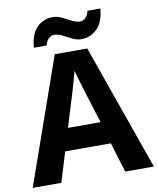

<svg xmlns="http://www.w3.org/2000/svg" viewBox="-98 -1001 886 1077"><g transform="rotate(-10 345.0 -462.5)"><path d="M527 0 475 -170H215L163 0H0L252 -717H437L690 0ZM387 -463Q382 -480 374 -506Q366 -532 358 -559Q350 -586 345 -606Q340 -586 331.5 -556.5Q323 -527 315.5 -500.5Q308 -474 304 -463L253 -297H439ZM143 -773Q149 -851 186.5 -887.5Q224 -924 276 -924Q303 -924 328.5 -911Q354 -898 378.5 -885.5Q403 -873 426 -873Q441 -873 455 -886Q469 -899 475 -925H548Q542 -848 504 -811Q466 -774 415 -774Q389 -774 363.5 -786.5Q338 -799 313.5 -812Q289 -825 265 -825Q250 -825 236 -812Q222 -799 216 -773Z"/></g></svg>

Font: Noto Sans Bengali UI
Style: Bold
Weight: 700
Designer: Jelle Bosma - Monotype Design Team
Foundry: Monotype Imaging Inc.
Version: Version 2.003; ttfautohint (v1.8.4.7-5d5b)